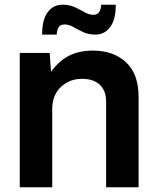

<svg xmlns="http://www.w3.org/2000/svg" viewBox="-20 -796 672 816"><path d="M64 0V-571H191L197 -491Q231 -538 274 -559.5Q317 -581 375 -581Q462 -581 515.5 -531.5Q569 -482 569 -384V0H431V-364Q431 -410 404.5 -435.5Q378 -461 328 -461Q277 -461 240.5 -428Q204 -395 202 -338V0ZM159 -649Q159 -713 183 -744.5Q207 -776 245 -776Q276 -776 299 -765Q322 -754 340.5 -743.5Q359 -733 378 -733Q408 -734 410 -776H472Q472 -712 448 -680.5Q424 -649 386 -649Q355 -649 332.5 -660Q310 -671 291.5 -681.5Q273 -692 254 -692Q236 -692 229 -680Q222 -668 221 -649Z"/></svg>

Font: BDO Grotesk DemiBold
Style: Regular
Weight: 600
Designer: Deni Anggara
Foundry: Lokal Container
Version: Version 2.000